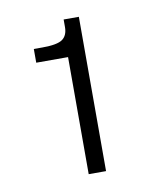

<svg xmlns="http://www.w3.org/2000/svg" viewBox="-57 -857 426 511"><g transform="rotate(-10 156.0 -601.5)"><path d="M56.6 -709V-746.1H80.1Q120.1 -746.1 134.3 -756.3Q148.4 -766.6 148.4 -789.1V-809.6H189.5V-392.6H142.6V-709Z"/></g></svg>

Font: Gothic A1 Light
Style: Regular
Weight: 300
Version: Version 2.50